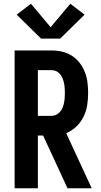

<svg xmlns="http://www.w3.org/2000/svg" viewBox="-20 -1004 540 1024"><path d="M58 0V-735H254Q283 -735 311 -728.5Q339 -722 363 -707Q387 -692 404.5 -669Q422 -646 432.5 -619.5Q443 -593 446.5 -564.5Q450 -536 450 -508Q450 -475 445 -443Q440 -411 425.5 -381.5Q411 -352 387 -329Q363 -306 333 -294L469 0H340L210 -281H182V0ZM182 -386H254Q268 -386 280 -392Q292 -398 300.5 -408Q309 -418 314 -430.5Q319 -443 321.5 -455.5Q324 -468 325 -481.5Q326 -495 326 -508Q326 -521 325 -534.5Q324 -548 321.5 -560.5Q319 -573 314 -585.5Q309 -598 300.5 -608.5Q292 -619 280 -624.5Q268 -630 254 -630H182ZM199 -798 69 -926 145 -984 250 -859 355 -984 431 -926 301 -798Z"/></svg>

Font: Iosevka SS04 Extrabold
Style: Regular
Weight: 800
Monospace: yes
Designer: Belleve Invis
Foundry: Belleve Invis
Version: Version 19.0.0; ttfautohint (v1.8.4)